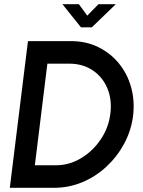

<svg xmlns="http://www.w3.org/2000/svg" viewBox="-20 -900 685 920"><path d="M618 -347Q609 -275 575.5 -212.5Q542 -150 490.5 -102Q439 -54 374.5 -27Q310 0 238 0H27L114 -703H320Q392 -703 450.5 -674.5Q509 -646 549.5 -596.5Q590 -547 608 -483Q626 -419 618 -347ZM509 -357Q517 -424 494 -478Q471 -532 423.5 -563.5Q376 -595 311 -595H207L147 -108H247Q312 -108 368.5 -142Q425 -176 463 -232.5Q501 -289 509 -357ZM368 -769 279 -880H358L398 -825L452 -880H535L420 -769Z"/></svg>

Font: Kulim Park SemiBold
Style: Italic
Weight: 600
Italic angle: -8°
Designer: Noponies / Dale Sattler
Foundry: Noponies
Version: Version 1.000; ttfautohint (v1.8.3)